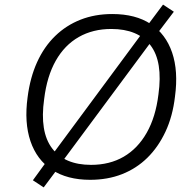

<svg xmlns="http://www.w3.org/2000/svg" viewBox="-20 -774 847 835"><path d="M372 8Q272 8 206 -35.5Q140 -79 112.5 -160Q85 -241 100 -351Q111 -437 141.5 -504Q172 -571 220 -617.5Q268 -664 330.5 -688.5Q393 -713 468 -713Q570 -713 635.5 -669.5Q701 -626 728.5 -545.5Q756 -465 741 -354Q731 -268 699.5 -201Q668 -134 620.5 -87.5Q573 -41 510.5 -16.5Q448 8 372 8ZM376 -57Q457 -57 518 -92.5Q579 -128 618 -196.5Q657 -265 669 -363Q689 -506 634.5 -577Q580 -648 464 -648Q384 -648 322.5 -613Q261 -578 222.5 -510Q184 -442 172 -343Q152 -201 206.5 -129Q261 -57 376 -57ZM170 41 123 10 190 -82 219 -117 597 -628 621 -663 689 -754 736 -723 667 -632 640 -596 261 -85 238 -50Z"/></svg>

Font: Nunito Sans 7pt Light
Style: Italic
Weight: 300
Italic angle: -9°
Designer: Vernon Adams
Foundry: Vernon Adams
Version: Version 3.101;gftools[0.9.27]